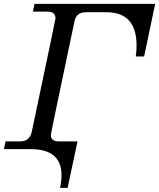

<svg xmlns="http://www.w3.org/2000/svg" viewBox="-44 -752 803 968"><path d="M338.4 0H-24.4L-16.1 -39.1H57.1Q106 -39.1 116.2 -87.9Q235.8 -653.8 235.8 -659.2Q235.8 -693.4 195.3 -693.4H122.1L129.9 -732.4H738.3L682.6 -467.3H640.6Q644.5 -494.6 644.5 -522.5Q644.5 -690.4 492.2 -690.4H389.6Q340.8 -690.4 331.5 -644.5Q212.4 -80.1 212.4 -71.8Q212.4 -39.1 252.4 -39.1H346.7ZM296.9 195.3H258.8Q266.1 160.2 266.1 131.3Q266.1 0 111.3 0L118.7 -34.2H345.7Z"/></svg>

Font: Munson
Style: Italic
Weight: 400
Italic angle: -12°
Designer: Paul James MIller
Foundry: High-Logic / Made with FontCreator
Version: Version 2.10;May 5, 2019;FontCreator 11.5.0.2430 64-bit